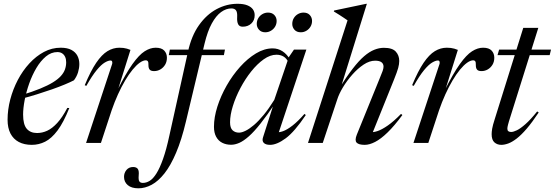

<svg xmlns="http://www.w3.org/2000/svg" viewBox="-20 -755 2930 1014"><path d="M283 -480Q250.5 -480 222.5 -456.8Q194.5 -433.5 172.2 -396Q150 -358.5 134.2 -314Q118.5 -269.5 110.2 -226.2Q102 -183 102 -150Q102 -97.5 121.2 -75Q140.5 -52.5 176 -52.5Q203 -52.5 229.2 -64.5Q255.5 -76.5 282.2 -105.5Q309 -134.5 335.5 -185L346 -184.5Q315.5 -108 283.8 -65.8Q252 -23.5 218.5 -6.8Q185 10 148 10Q108 10 79.2 -5.2Q50.5 -20.5 35.2 -50Q20 -79.5 20 -122.5Q20 -175.5 34.2 -229.8Q48.5 -284 74.2 -333Q100 -382 135.2 -420.2Q170.5 -458.5 212.2 -480.8Q254 -503 300.5 -503Q335.5 -503 357 -491.5Q378.5 -480 388.8 -460.5Q399 -441 399 -417Q399 -395.5 392.2 -373.2Q385.5 -351 370.5 -331Q352.5 -321.5 322.5 -309Q292.5 -296.5 254.8 -283.2Q217 -270 175.5 -257Q134 -244 93.5 -233.5L96 -253.5Q152 -270.5 192.2 -287Q232.5 -303.5 259 -319.8Q285.5 -336 301 -353Q316.5 -370 323 -388.2Q329.5 -406.5 329.5 -426Q329.5 -442.5 324 -454.5Q318.5 -466.5 308.2 -473.2Q298 -480 283 -480Z M572.5 -418Q574 -424.5 572.2 -430Q570.5 -435.5 563.5 -435.5Q551.5 -435.5 533 -424.5Q514.5 -413.5 490.5 -384.5Q466.5 -355.5 436 -301.5L427.5 -305Q459 -380.5 488.2 -423.5Q517.5 -466.5 547.5 -484.8Q577.5 -503 610.5 -503Q622 -503 631.8 -501.8Q641.5 -500.5 650.5 -498Q659.5 -495.5 669 -491.5L601.5 -276.5H599Q644.5 -367.5 679.5 -416.5Q714.5 -465.5 744 -484.2Q773.5 -503 802 -503Q833 -503 847.2 -488Q861.5 -473 861.5 -450Q861.5 -429 852 -413.2Q842.5 -397.5 827.2 -388.5Q812 -379.5 794 -379.5Q777.5 -379.5 770.8 -387Q764 -394.5 764 -410Q764.5 -426 761 -431.2Q757.5 -436.5 750.5 -436.5Q736 -436.5 718 -423.8Q700 -411 680.2 -387Q660.5 -363 641 -330Q621.5 -297 603.2 -257Q585 -217 569.5 -172L513 0H434.5Z M871.5 -464 877 -493H1168L1162.5 -464ZM962 -113.5Q939 -16.5 910.2 51.2Q881.5 119 848.8 160.5Q816 202 781 220.8Q746 239.5 711 239.5Q674.5 239.5 654.8 222.8Q635 206 635 179Q635 158 648 142.5Q661 127 683 127Q700.5 127 707.8 137.2Q715 147.5 712.5 171.5Q710.5 196 716.2 203.5Q722 211 734.5 211Q753 211 771 199.8Q789 188.5 806.5 160.5Q824 132.5 841.2 84Q858.5 35.5 874.5 -39L972.5 -481Q991 -566 1031 -622.2Q1071 -678.5 1124 -706.8Q1177 -735 1234.5 -735Q1266 -735 1286 -727Q1306 -719 1315.5 -705.8Q1325 -692.5 1325 -675Q1325 -647.5 1307.2 -630.8Q1289.5 -614 1261.5 -614Q1244 -614 1237.5 -627.5Q1231 -641 1232.5 -665Q1234 -690 1226.5 -700.2Q1219 -710.5 1202 -710.5Q1174 -710.5 1147.5 -691.2Q1121 -672 1098.5 -631Q1076 -590 1060 -523.5Z M1369 -29.5 1427.5 -212.5H1435Q1390.5 -146 1356.2 -102.8Q1322 -59.5 1294.2 -35Q1266.5 -10.5 1243.8 -0.5Q1221 9.5 1200.5 9.5Q1174 9.5 1153.5 -1Q1133 -11.5 1121.5 -32.8Q1110 -54 1110 -85.5Q1110 -135.5 1128 -192Q1146 -248.5 1177 -303Q1208 -357.5 1248 -402Q1288 -446.5 1332 -473Q1376 -499.5 1420 -499.5Q1448.5 -499.5 1472 -484.2Q1495.5 -469 1513 -439L1505 -423Q1494 -446.5 1477.8 -456.2Q1461.5 -466 1440 -466Q1407 -466 1372.8 -441.8Q1338.5 -417.5 1306.8 -377.8Q1275 -338 1249.8 -290.2Q1224.5 -242.5 1209.8 -195Q1195 -147.5 1195 -109Q1195 -79.5 1208.2 -67Q1221.5 -54.5 1242.5 -54.5Q1257 -54.5 1277.2 -64.5Q1297.5 -74.5 1321.5 -95Q1345.5 -115.5 1372.8 -148.5Q1400 -181.5 1428.5 -227.5L1505.5 -453.5L1532.5 -493H1598L1447.5 -41.5L1437.5 -58Q1451.5 -54 1473.8 -61.8Q1496 -69.5 1525 -92Q1554 -114.5 1588 -153.5L1595 -147.5Q1535.5 -59 1488.8 -24.5Q1442 10 1406.5 10Q1383 10 1373 -0.5Q1363 -11 1369 -29.5ZM1381 -584.5Q1360 -584.5 1348 -597.8Q1336 -611 1336 -628.5Q1336 -645.5 1344 -659Q1352 -672.5 1365.8 -680.5Q1379.5 -688.5 1395.5 -688.5Q1417 -688.5 1429 -675.5Q1441 -662.5 1441 -644.5Q1441 -628 1433 -614.5Q1425 -601 1411.2 -592.8Q1397.5 -584.5 1381 -584.5ZM1568.5 -584.5Q1547 -584.5 1535.2 -597.8Q1523.5 -611 1523.5 -628.5Q1523.5 -645.5 1531.5 -659Q1539.5 -672.5 1553.2 -680.5Q1567 -688.5 1583 -688.5Q1604.5 -688.5 1616.2 -675.5Q1628 -662.5 1628 -644.5Q1628 -628 1620 -614.5Q1612 -601 1598.5 -592.8Q1585 -584.5 1568.5 -584.5Z M1761 -229.5 1684.5 0H1606.5L1815.5 -647.5Q1806.5 -654 1795 -661.5Q1783.5 -669 1770.5 -677.5Q1757.5 -686 1743 -694.5L1744.5 -699.5L1914 -735H1917.5L1778 -286.5L1770.5 -287Q1810.5 -350.5 1842.8 -392.2Q1875 -434 1903 -458Q1931 -482 1956.8 -492.2Q1982.5 -502.5 2007.5 -502.5Q2052 -502.5 2070.2 -482.5Q2088.5 -462.5 2088.5 -433Q2088.5 -416.5 2083 -396.2Q2077.5 -376 2061 -335L1943 -42L1934.5 -57.5Q1950 -55 1973 -62.5Q1996 -70 2027.5 -91.8Q2059 -113.5 2098 -153.5L2105 -147.5Q2063 -90.5 2027.2 -55.8Q1991.5 -21 1961.2 -5.5Q1931 10 1906.5 10Q1874 10 1863.2 -2Q1852.5 -14 1864.5 -44L1984 -338Q1996 -366.5 2000.8 -380.2Q2005.5 -394 2005.5 -403Q2005.5 -418 1994.8 -426.2Q1984 -434.5 1961 -434.5Q1931.5 -434.5 1900.2 -413.8Q1869 -393 1840.5 -360.8Q1812 -328.5 1791 -293.5Q1770 -258.5 1761 -229.5Z M2301.5 -418Q2303 -424.5 2301.2 -430Q2299.5 -435.5 2292.5 -435.5Q2280.5 -435.5 2262 -424.5Q2243.5 -413.5 2219.5 -384.5Q2195.5 -355.5 2165 -301.5L2156.5 -305Q2188 -380.5 2217.2 -423.5Q2246.5 -466.5 2276.5 -484.8Q2306.5 -503 2339.5 -503Q2351 -503 2360.8 -501.8Q2370.5 -500.5 2379.5 -498Q2388.5 -495.5 2398 -491.5L2330.5 -276.5H2328Q2373.5 -367.5 2408.5 -416.5Q2443.5 -465.5 2473 -484.2Q2502.5 -503 2531 -503Q2562 -503 2576.2 -488Q2590.5 -473 2590.5 -450Q2590.5 -429 2581 -413.2Q2571.5 -397.5 2556.2 -388.5Q2541 -379.5 2523 -379.5Q2506.5 -379.5 2499.8 -387Q2493 -394.5 2493 -410Q2493.5 -426 2490 -431.2Q2486.5 -436.5 2479.5 -436.5Q2465 -436.5 2447 -423.8Q2429 -411 2409.2 -387Q2389.5 -363 2370 -330Q2350.5 -297 2332.2 -257Q2314 -217 2298.5 -172L2242 0H2163.5Z M2607.5 -464 2616 -493H2890L2883 -464ZM2668 -114.5Q2665 -104 2663 -96.5Q2661 -89 2660.2 -84Q2659.5 -79 2659.5 -75Q2659.5 -66 2664.8 -62Q2670 -58 2679.5 -58Q2691 -58 2709.8 -67Q2728.5 -76 2755.2 -99.5Q2782 -123 2817 -166.5L2825 -161Q2790.5 -109 2761.8 -75.5Q2733 -42 2709 -23.5Q2685 -5 2664.8 2.5Q2644.5 10 2627.5 10Q2606 10 2591.2 -3Q2576.5 -16 2576.5 -46.5Q2576.5 -57.5 2579.2 -75Q2582 -92.5 2593.5 -128L2743.5 -608H2823Z"/></svg>

Font: Newsreader 60pt
Style: Italic
Weight: 400
Italic angle: -17°
Designer: Hugues Gentile
Foundry: Production Type
Version: Version 1.003